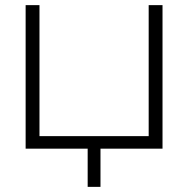

<svg xmlns="http://www.w3.org/2000/svg" viewBox="-20 -580 734 749"><path d="M322 149V-26H372V149ZM585 -49 560 -24V-560H614V0H80V-560H134V-24L109 -49Z"/></svg>

Font: Unbounded ExtraLight
Style: Regular
Weight: 250
Designer: Luke Prowse, Jean-Baptiste Morizot, Fátima Lázaro, Florian Runge
Foundry: NaN
Version: Version 1.701;gftools[0.9.28.dev5+ged2979d]